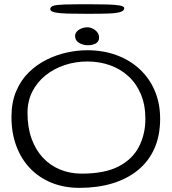

<svg xmlns="http://www.w3.org/2000/svg" viewBox="-20 -833 808 904"><path d="M354.5 51.5Q282.5 51.5 223.5 27.8Q164.5 4 122 -40.2Q79.5 -84.5 56.8 -145.8Q34 -207 34 -282Q34 -351 56 -403.2Q78 -455.5 115.5 -492.2Q153 -529 199.5 -552Q246 -575 295.2 -585.8Q344.5 -596.5 390 -596.5Q466 -596.5 529 -573.2Q592 -550 638 -507Q684 -464 709 -405Q734 -346 734 -274Q734 -194.5 707 -133.8Q680 -73 629.2 -31.8Q578.5 9.5 509 30.5Q439.5 51.5 354.5 51.5ZM364.5 -15.5Q474.5 -15.5 540 -50.2Q605.5 -85 635 -143.8Q664.5 -202.5 664.5 -273.5Q664.5 -339 643.2 -389.5Q622 -440 584.5 -474.2Q547 -508.5 497.5 -526Q448 -543.5 391 -543.5Q335 -543.5 284.2 -526.5Q233.5 -509.5 194.2 -478Q155 -446.5 132.2 -401.8Q109.5 -357 109.5 -301.5Q109.5 -233.5 128.5 -180.5Q147.5 -127.5 181.8 -90.8Q216 -54 262.8 -34.8Q309.5 -15.5 364.5 -15.5ZM394 -620Q371 -620 352.2 -631.2Q333.5 -642.5 333.5 -663.5Q333.5 -675.5 342 -684.8Q350.5 -694 363.8 -699.2Q377 -704.5 390 -704.5Q404 -704.5 417 -698Q430 -691.5 438.2 -680.8Q446.5 -670 446.5 -656.5Q446.5 -637 431 -628.5Q415.5 -620 394 -620ZM388 -768Q337.5 -768 299 -769Q260.5 -770 238.5 -774.8Q216.5 -779.5 216.5 -790Q216.5 -800.5 230.5 -805.5Q244.5 -810.5 283.8 -811.8Q323 -813 399 -813Q446.5 -813 484 -812Q521.5 -811 543.2 -807.2Q565 -803.5 565 -794.5Q565 -782 545.8 -776.2Q526.5 -770.5 487.5 -769.2Q448.5 -768 388 -768Z"/></svg>

Font: Gluten ExtraLight
Style: Regular
Weight: 250
Designer: Tyler Finck
Foundry: Etcetera Type Company
Version: Version 1.300